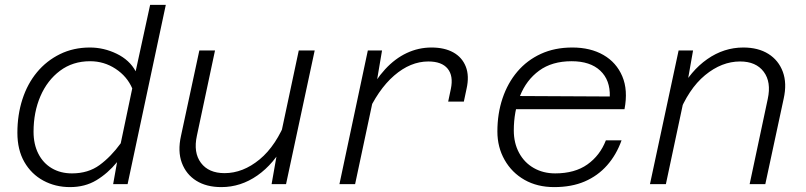

<svg xmlns="http://www.w3.org/2000/svg" viewBox="-20 -752 3291 784"><path d="M347 -558Q404 -558 456.5 -532.5Q509 -507 534 -461L593 -732H657L501 0H442L458 -90Q420 -44 373.5 -16Q327 12 266 12Q206 12 157 -14.5Q108 -41 79.5 -90.5Q51 -140 51 -210Q51 -283 71.5 -346.5Q92 -410 131 -457Q170 -504 225 -531Q280 -558 347 -558ZM274 -44Q340 -44 386.5 -78Q433 -112 473 -167L520 -391Q499 -440 452 -471Q405 -502 348 -502Q277 -502 225 -463Q173 -424 145 -359Q117 -294 117 -214Q117 -163 136.5 -124.5Q156 -86 191.5 -65Q227 -44 274 -44Z M858 -546 784 -198Q769 -129 800.5 -87Q832 -45 897 -45Q972 -45 1040 -101Q1108 -157 1151 -268L1144 -169Q1099 -83 1031 -35.5Q963 12 884 12Q823 12 781.5 -14Q740 -40 722.5 -87Q705 -134 719 -197L794 -546ZM1265 -546 1148 0H1089L1114 -142L1200 -546Z M1810 -337 1821 -389Q1832 -442 1808 -471.5Q1784 -501 1729 -501Q1656 -501 1589.5 -443.5Q1523 -386 1475 -277L1479 -360Q1512 -425 1552.5 -469Q1593 -513 1641 -535.5Q1689 -558 1742 -558Q1795 -558 1831 -538Q1867 -518 1882 -480Q1897 -442 1885 -389L1874 -337ZM1366 0 1482 -546H1540L1516 -404L1430 0Z M2243 12Q2174 12 2122 -17.5Q2070 -47 2040.5 -99Q2011 -151 2011 -215Q2011 -288 2032 -350.5Q2053 -413 2092.5 -459.5Q2132 -506 2188.5 -532Q2245 -558 2317 -558Q2391 -558 2444 -527.5Q2497 -497 2521 -440.5Q2545 -384 2530 -306H2074L2085 -360L2470 -358Q2472 -425 2431 -463.5Q2390 -502 2314 -502Q2234 -502 2181.5 -463.5Q2129 -425 2103.5 -360.5Q2078 -296 2078 -219Q2078 -168 2099.5 -128Q2121 -88 2159.5 -66Q2198 -44 2247 -44Q2327 -44 2378.5 -80.5Q2430 -117 2454 -179H2518Q2497 -120 2459 -77Q2421 -34 2367.5 -11Q2314 12 2243 12Z M3041 0 3115 -348Q3130 -417 3098.5 -459Q3067 -501 3002 -501Q2927 -501 2859 -445Q2791 -389 2748 -278L2755 -377Q2800 -463 2868 -510.5Q2936 -558 3015 -558Q3076 -558 3117.5 -532Q3159 -506 3176.5 -459Q3194 -412 3180 -349L3105 0ZM2634 0 2751 -546H2810L2785 -404L2699 0Z"/></svg>

Font: Azeret Mono Thin ExtraLight
Style: Italic
Weight: 250
Italic angle: -12°
Version: Version 1.002